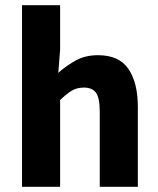

<svg xmlns="http://www.w3.org/2000/svg" viewBox="-20 -721 611 741"><path d="M65 0V-701H212V-529L205 -440Q233 -465 270.5 -486.5Q308 -508 358 -508Q440 -508 476 -454.5Q512 -401 512 -308V0H365V-289Q365 -343 350.5 -363Q336 -383 304 -383Q276 -383 256 -370.5Q236 -358 212 -335V0Z"/></svg>

Font: Source Sans 3
Style: Bold
Weight: 700
Designer: Paul D. Hunt
Foundry: Adobe
Version: Version 3.052;hotconv 1.1.0;makeotfexe 2.6.0